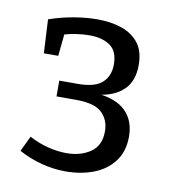

<svg xmlns="http://www.w3.org/2000/svg" viewBox="-58 -827 483 539"><g transform="rotate(10 183.5 -557.0)"><path d="M163 -339Q129 -339 94.5 -348Q60 -357 29 -374L50 -418Q76 -404 103.5 -397Q131 -390 157 -390Q197 -390 225 -409Q253 -428 253 -469Q253 -501 232 -521.5Q211 -542 158 -542H102V-587H155Q203 -587 224 -606Q245 -625 245 -658Q245 -696 222.5 -711.5Q200 -727 164 -727Q146 -727 125.5 -724Q105 -721 84 -714L94 -724L87 -655H46L41 -751Q76 -763 111 -769Q146 -775 178 -775Q217 -775 247.5 -764.5Q278 -754 296 -731Q314 -708 314 -668Q314 -623 288.5 -598Q263 -573 216 -567L212 -570Q268 -565 295 -538Q322 -511 322 -466Q322 -423 300 -394.5Q278 -366 242 -352.5Q206 -339 163 -339Z"/></g></svg>

Font: Bitter Thin
Style: Regular
Weight: 400
Version: Version 3.021